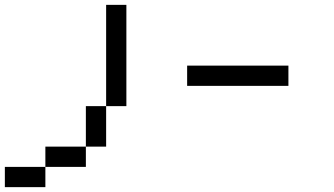

<svg xmlns="http://www.w3.org/2000/svg" viewBox="-20 -770 1373 790"><path d="M0 0V-83.3H166.7V0ZM166.7 -83.3V-166.7H333.3V-83.3ZM333.3 -166.7V-333.3H416.7V-166.7ZM416.7 -333.3V-750H500V-333.3Z M750 -416.7V-500H1166.7V-416.7Z"/></svg>

Font: Galmuri11 Condensed
Style: Regular
Weight: 400
Width: 3
Designer: Lee Minseo (quiple)
Version: Version 2.399;hotconv 1.1.1;makeotfexe 2.6.0 DEVELOPMENT